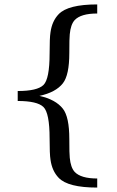

<svg xmlns="http://www.w3.org/2000/svg" viewBox="-20 -724 528 867"><path d="M419 123Q287 123 245 79Q215 48 208 -3Q204 -27 204 -99Q204 -214 176 -241Q148 -268 60 -268V-313Q148 -313 176 -340Q204 -367 204 -482Q204 -554 208 -578Q215 -629 245 -660Q287 -704 419 -704V-663Q345 -663 317 -633Q299 -613 295 -569Q293 -553 293 -485Q293 -385 264 -348Q232 -307 158 -291Q231 -275 264 -233Q293 -196 293 -96Q293 -28 295 -12Q299 32 317 52Q345 82 419 82Z"/></svg>

Font: Apparatus SIL
Style: Regular
Weight: 400
Version: Version 1.0